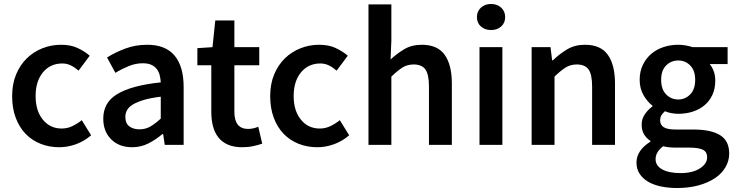

<svg xmlns="http://www.w3.org/2000/svg" viewBox="-20 -728 3699 965"><path d="M278 12Q228 12 184.5 -5Q141 -22 109 -55Q77 -88 59 -136Q41 -184 41 -245Q41 -306 61 -354Q81 -402 115 -435Q149 -468 193.5 -485.5Q238 -503 287 -503Q335 -503 369.5 -487Q404 -471 431 -448L375 -373Q355 -390 335.5 -399.5Q316 -409 293 -409Q233 -409 196 -364.5Q159 -320 159 -245Q159 -171 195.5 -126.5Q232 -82 290 -82Q319 -82 344.5 -94.5Q370 -107 391 -124L438 -48Q403 -18 361.5 -3Q320 12 278 12Z M644 12Q579 12 539 -27.5Q499 -67 499 -132Q499 -171 515.5 -201.5Q532 -232 567.5 -254Q603 -276 657.5 -291Q712 -306 788 -314Q787 -333 782.5 -350.5Q778 -368 767.5 -381.5Q757 -395 740 -402.5Q723 -410 698 -410Q662 -410 627.5 -396Q593 -382 560 -362L518 -439Q559 -465 610 -484Q661 -503 720 -503Q812 -503 857.5 -448.5Q903 -394 903 -291V0H808L800 -54H796Q763 -26 725.5 -7Q688 12 644 12ZM681 -78Q711 -78 735.5 -92Q760 -106 788 -132V-242Q738 -236 704 -226Q670 -216 649 -203.5Q628 -191 619 -175Q610 -159 610 -141Q610 -108 630 -93Q650 -78 681 -78Z M1198 12Q1155 12 1125.5 -1Q1096 -14 1077.5 -37.5Q1059 -61 1050.5 -93.5Q1042 -126 1042 -166V-400H972V-486L1048 -491L1062 -625H1158V-491H1283V-400H1158V-166Q1158 -80 1227 -80Q1240 -80 1253.5 -83Q1267 -86 1278 -91L1298 -6Q1278 1 1252.5 6.5Q1227 12 1198 12Z M1575 12Q1525 12 1481.5 -5Q1438 -22 1406 -55Q1374 -88 1356 -136Q1338 -184 1338 -245Q1338 -306 1358 -354Q1378 -402 1412 -435Q1446 -468 1490.5 -485.5Q1535 -503 1584 -503Q1632 -503 1666.5 -487Q1701 -471 1728 -448L1672 -373Q1652 -390 1632.5 -399.5Q1613 -409 1590 -409Q1530 -409 1493 -364.5Q1456 -320 1456 -245Q1456 -171 1492.5 -126.5Q1529 -82 1587 -82Q1616 -82 1641.5 -94.5Q1667 -107 1688 -124L1735 -48Q1700 -18 1658.5 -3Q1617 12 1575 12Z M1832 0V-706H1947V-524L1943 -429Q1974 -458 2011.5 -480.5Q2049 -503 2100 -503Q2179 -503 2215 -452.5Q2251 -402 2251 -308V0H2136V-293Q2136 -354 2118 -379Q2100 -404 2059 -404Q2027 -404 2002.5 -388.5Q1978 -373 1947 -343V0Z M2390 0V-491H2505V0ZM2448 -577Q2417 -577 2397 -595Q2377 -613 2377 -642Q2377 -671 2397 -689.5Q2417 -708 2448 -708Q2479 -708 2499 -689.5Q2519 -671 2519 -642Q2519 -613 2499 -595Q2479 -577 2448 -577Z M2652 0V-491H2747L2755 -425H2759Q2792 -457 2830.5 -480Q2869 -503 2920 -503Q2999 -503 3035 -452.5Q3071 -402 3071 -308V0H2956V-293Q2956 -354 2938 -379Q2920 -404 2879 -404Q2847 -404 2822.5 -388.5Q2798 -373 2767 -343V0Z M3383 217Q3339 217 3301.5 209Q3264 201 3237 185Q3210 169 3194.5 145Q3179 121 3179 89Q3179 58 3197 31.5Q3215 5 3249 -16V-20Q3230 -32 3217.5 -52Q3205 -72 3205 -102Q3205 -131 3221.5 -154.5Q3238 -178 3259 -193V-197Q3234 -216 3214.5 -249.5Q3195 -283 3195 -327Q3195 -369 3211 -402Q3227 -435 3253.5 -457.5Q3280 -480 3315 -491.5Q3350 -503 3389 -503Q3409 -503 3427.5 -499.5Q3446 -496 3461 -491H3637V-406H3547Q3559 -392 3567 -370.5Q3575 -349 3575 -323Q3575 -282 3560.5 -251Q3546 -220 3521 -199Q3496 -178 3462 -167Q3428 -156 3389 -156Q3373 -156 3356 -159Q3339 -162 3322 -169Q3311 -159 3304.5 -149Q3298 -139 3298 -122Q3298 -101 3315.5 -89Q3333 -77 3378 -77H3465Q3554 -77 3599.5 -48.5Q3645 -20 3645 44Q3645 80 3626.5 112Q3608 144 3574 167Q3540 190 3491.5 203.5Q3443 217 3383 217ZM3389 -228Q3424 -228 3449 -253.5Q3474 -279 3474 -327Q3474 -373 3449.5 -398.5Q3425 -424 3389 -424Q3353 -424 3328 -399Q3303 -374 3303 -327Q3303 -279 3328 -253.5Q3353 -228 3389 -228ZM3401 142Q3461 142 3497.5 118.5Q3534 95 3534 63Q3534 34 3511.5 24Q3489 14 3447 14H3380Q3340 14 3313 7Q3275 36 3275 72Q3275 105 3308.5 123.5Q3342 142 3401 142Z"/></svg>

Font: CV Source Sans Light
Style: Bold
Weight: 600
Designer: Paul D. Hunt
Foundry: Adobe Systems Incorporated
Version: Version 3.001